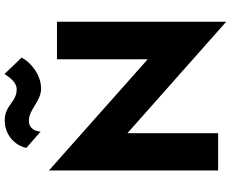

<svg xmlns="http://www.w3.org/2000/svg" viewBox="-104 -864 1003 834"><g transform="rotate(-90 397.0 -446.5)"><path d="M172 -833 243 -771C243 -787 252 -822 290 -822C340 -822 374 -769 430 -769C492 -769 548 -818 564 -854L493 -928C473 -896 452 -875 427 -875C369 -875 359 -927 291 -927C228 -927 182 -882 172 -833ZM557 -700V-306L74 -735V0H236V-394L720 35V-700Z"/></g></svg>

Font: Jost
Style: Bold
Weight: 700
Version: Version 3.710